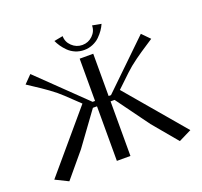

<svg xmlns="http://www.w3.org/2000/svg" viewBox="-137 -945 1173 1117"><g transform="rotate(-20 450.0 -386.5)"><path d="M408.2 -632.8H492.2V-371.1H506.8L792 -647L838.9 -599.1Q831.1 -593.3 795.7 -570.6Q760.3 -547.9 719.2 -518.3Q678.2 -488.8 647 -459L565.9 -381.8L871.1 -22L792 17.1L665 -134.8L517.1 -337.9H492.2V0H408.2V-337.9H382.8L234.9 -134.8L107.9 17.1L28.8 -22L334 -381.8L252.9 -459Q221.7 -488.8 180.7 -518.3Q139.6 -547.9 104.2 -570.6Q68.8 -593.3 61 -599.1L107.9 -647L393.1 -371.1H408.2ZM305.2 -779.8 359.9 -790Q359.9 -753.9 387 -728Q414.1 -702.1 451.2 -702.1Q488.3 -702.1 515.1 -728Q542 -753.9 542 -790L597.2 -779.8Q589.4 -761.7 577.4 -744.4Q565.4 -727.1 547.9 -709.7Q530.3 -692.4 504.9 -681.6Q479.5 -670.9 451.2 -670.9Q422.4 -670.9 397.2 -681.6Q372.1 -692.4 354.5 -710Q336.9 -727.5 325.2 -744.6Q313.5 -761.7 305.2 -779.8Z"/></g></svg>

Font: Resagokr
Style: Regular
Weight: 500
Designer: gluk
Foundry: gluk
Version: Version 0.95